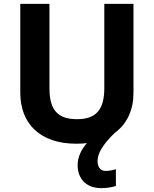

<svg xmlns="http://www.w3.org/2000/svg" viewBox="-20 -734 796 994"><path d="M485 100C485 60 512 14 574 -46C639 -93 671 -167 671 -252V-714H520V-278C520 -167 478 -117 379 -117C284 -117 236 -159 236 -277V-714H85V-254C85 -95 186 10 375 10C394 10 412 9 430 7C401 39 382 79 382 121C382 194 429 240 504 240C536 240 559 235 580 229V142C567 146 547 151 526 151C503 151 485 134 485 100Z"/></svg>

Font: Noto Sans Arabic UI
Style: Bold
Weight: 700
Designer: Monotype Design Team, Nadine Chahine and Nizar Qandah
Foundry: Monotype Imaging Inc.
Version: Version 2.010